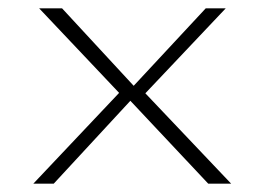

<svg xmlns="http://www.w3.org/2000/svg" viewBox="-20 -471 637 461"><path d="M60 -30H109L293 -229L480 -30H535L329 -247L522 -451H474L301 -265L129 -451H74L266 -248Z"/></svg>

Font: Charger Sport
Style: HL
Weight: 100
Designer: Jasper
Foundry: Cannot Into Space Fonts
Version: Version 1.1